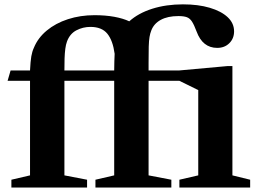

<svg xmlns="http://www.w3.org/2000/svg" viewBox="-20 -840 1156 860"><path d="M31 0V-35L114.5 -54.5V-478H14L27.5 -524.5H114.5Q116.5 -565.5 120.2 -587.5Q124 -609.5 132 -626.5Q150 -670.5 189.5 -703.2Q229 -736 284.2 -754Q339.5 -772 403.5 -772Q452 -772 491.8 -764.8Q531.5 -757.5 559 -744.5Q599.5 -781 661.8 -800.8Q724 -820.5 799.5 -820.5Q868 -820.5 919.5 -805.2Q971 -790 999.8 -763Q1028.5 -736 1028.5 -699.5Q1028.5 -667.5 1007.2 -646.5Q986 -625.5 953 -625.5Q887.5 -625.5 860.5 -699Q849.5 -728.5 840 -743.2Q830.5 -758 816.8 -763Q803 -768 779 -768Q731 -768 700 -751Q669 -734 657.5 -703Q652.5 -690.5 649.8 -674.5Q647 -658.5 646.2 -631.2Q645.5 -604 645.5 -558.5V-524.5H783.5L998.5 -544H1021V-54.5L1100.5 -35V0H783.5V-35L868 -54.5V-436.5L783.5 -478H645.5V-54.5L747.5 -35V0H407.5V-35L491.5 -54.5V-478H268.5V-54.5L370 -35V0ZM268.5 -524.5H491.5Q491.5 -547.5 492.2 -565.8Q493 -584 493.5 -599Q485.5 -658.5 460.8 -689Q436 -719.5 385 -719.5Q351.5 -719.5 322.2 -704.2Q293 -689 280 -654Q275 -640.5 272.5 -621.2Q270 -602 269.2 -578Q268.5 -554 268.5 -524.5Z"/></svg>

Font: Libre Caslon Text
Style: Regular
Weight: 400
Designer: Pablo Impallari, Rodrigo Fuenzalida, Katja Schimmel
Foundry: Pablo Impallari, Rodrigo Fuenzalida
Version: Version 2.000